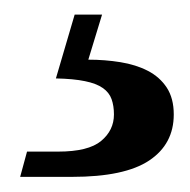

<svg xmlns="http://www.w3.org/2000/svg" viewBox="-20 -31 257 260"><path d="M81.1 -11.2H118.2L99.6 49.8Q122.1 49.8 143.1 53.2Q164.1 56.6 180.2 64.9Q196.3 73.2 205.8 87.6Q215.3 102.1 215.3 124Q215.3 164.1 182.1 186.3Q148.9 208.5 77.6 208.5H7.3L16.6 174.3H58.6Q99.6 174.3 116.9 159.9Q134.3 145.5 134.3 124Q134.3 112.3 131.1 103.3Q127.9 94.2 119.1 88.1Q110.4 82 95 78.9Q79.6 75.7 55.7 75.2Z"/></svg>

Font: Arian AMU Serif
Style: Italic
Weight: 400
Italic angle: -15°
Designer: Ruben Hakobyan (Tarumian)
Foundry: Ruben Hakobyan (Tarumian)
Version: Version 1.002